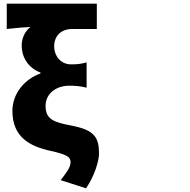

<svg xmlns="http://www.w3.org/2000/svg" viewBox="-20 -779 1040 1053"><path d="M313 209 452 254C502 179 523 101 523 62C523 -27 496 -66 373 -90C272 -109 230 -125 230 -199C230 -264 286 -309 360 -309C391 -309 420 -307 455 -298V-437C423 -428 403 -426 370 -426C311 -426 277 -475 277 -524C277 -583 316 -620 376 -620H511V-759H17V-620C79 -627 106 -629 147 -631C115 -607 99 -566 99 -530C99 -463 136 -406 202 -381V-376C118 -347 48 -268 48 -171C48 -28 142 24 260 49C343 68 367 80 367 110C367 140 345 166 313 209Z"/></svg>

Font: コーポレート・ロゴ ver3 Bold
Style: Regular
Weight: 700
Designer: [KANA_main] LOGOTYPE.JP [Source Han Sans] Ryoko NISHIZUKA 西塚涼子 (kana, bopomofo & ideographs); Paul D. Hunt (Latin, Greek
Version: Version 12.001;FEAKit 1.0